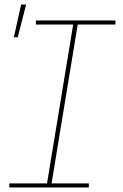

<svg xmlns="http://www.w3.org/2000/svg" viewBox="-20 -825 540 845"><path d="M371 0H21V-18H187L302 -717H138V-735H488V-717H322L207 -18H371ZM41 -661 73 -805H95L58 -661Z"/></svg>

Font: Iosevka Thin Oblique
Style: Regular
Weight: 100
Italic angle: -9°
Monospace: yes
Designer: Belleve Invis
Foundry: Belleve Invis
Version: Version 32.5.0; ttfautohint (v1.8.4)